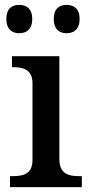

<svg xmlns="http://www.w3.org/2000/svg" viewBox="-20 -766 369 786"><path d="M59 -630C88 -630 112 -646 112 -688C112 -731 88 -746 59 -746C29 -746 6 -731 6 -688C6 -646 29 -630 59 -630ZM253 -630C282 -630 306 -646 306 -688C306 -731 282 -746 253 -746C223 -746 200 -731 200 -688C200 -646 223 -630 253 -630ZM21 0H315V-45H302C261 -45 223 -54 223 -115V-536H29V-491H34C74 -491 113 -482 113 -425V-111C113 -53 74 -45 34 -45H21Z"/></svg>

Font: Noto Serif Thai Medium
Style: Regular
Weight: 500
Designer: Monotype Design Team
Foundry: Monotype Imaging Inc.
Version: Version 1.901;PS 001.901;hotconv 1.0.88;makeotf.lib2.5.64775